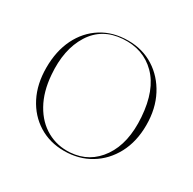

<svg xmlns="http://www.w3.org/2000/svg" viewBox="-108 -547 673 669"><g transform="rotate(30 228.5 -212.5)"><path d="M228.5 -435Q286 -435 331.2 -406.5Q376.5 -378 403 -327.5Q429.5 -277 429.5 -211Q429.5 -145 403 -95.2Q376.5 -45.5 330.5 -17.8Q284.5 10 225.5 10Q168 10 123.2 -17.8Q78.5 -45.5 53 -95.2Q27.5 -145 27.5 -211Q27.5 -277.5 52.2 -327.8Q77 -378 122.2 -406.5Q167.5 -435 228.5 -435ZM247.5 4Q322.5 -1.5 365.2 -63.5Q408 -125.5 400.5 -227.5Q393 -332 341 -384Q289 -436 208.5 -430.5Q128 -425 87.8 -360.8Q47.5 -296.5 55.5 -198Q60.5 -132.5 86.8 -85.8Q113 -39 154.8 -15.8Q196.5 7.5 247.5 4Z"/></g></svg>

Font: Fraunces 144pt Thin
Style: Regular
Weight: 100
Version: Version 1.000;[f99f86859]